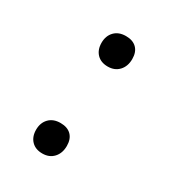

<svg xmlns="http://www.w3.org/2000/svg" viewBox="-102 -415 432 480"><g transform="rotate(30 114.5 -174.5)"><path d="M134 -42Q134 -21 122 -8Q110 5 90 5Q70 5 58.5 -7Q47 -19 47 -39Q47 -59 59 -71.5Q71 -84 92 -84Q112 -84 123 -73Q134 -62 134 -42ZM167 -312Q167 -291 155 -278Q143 -265 123 -265Q103 -265 91.5 -277Q80 -289 80 -309Q80 -329 92 -341.5Q104 -354 125 -354Q145 -354 156 -343Q167 -332 167 -312Z"/></g></svg>

Font: Alegreya Sans SC
Style: Italic
Weight: 400
Italic angle: -7°
Designer: Juan Pablo del Peral
Foundry: Huerta Tipografica
Version: Version 2.008; ttfautohint (v1.6)